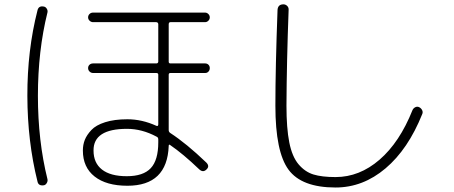

<svg xmlns="http://www.w3.org/2000/svg" viewBox="-20 -791 2040 863"><path d="M550.8 -211.9Q399.4 -211.9 400.4 -114.3Q400.4 -58.6 438.5 -28.8Q476.6 1 549.8 1Q624 1 657.7 -35.2Q691.4 -71.3 691.4 -151.4V-164.1Q691.4 -173.8 683.6 -176.8Q618.2 -211.9 550.8 -211.9ZM552.7 43.9Q458 43.9 405.3 2.4Q352.5 -39.1 352.5 -114.3Q352.5 -140.6 361.3 -162.6Q370.1 -184.6 390.6 -206.5Q411.1 -228.5 452.6 -241.7Q494.1 -254.9 552.7 -254.9Q618.2 -254.9 682.6 -225.6Q690.4 -221.7 691.4 -231.4V-455.1Q691.4 -462.9 682.6 -462.9H398.4Q389.6 -462.9 382.8 -469.2Q376 -475.6 376 -484.9Q376 -494.1 382.3 -500Q388.7 -505.9 398.4 -505.9H682.6Q690.4 -505.9 691.4 -513.7V-681.6Q691.4 -690.4 682.6 -691.4H398.4Q389.6 -691.4 382.8 -697.8Q376 -704.1 376 -712.9Q376 -721.7 382.3 -728Q388.7 -734.4 398.4 -734.4H901.4Q910.2 -734.4 916.5 -728Q922.9 -721.7 922.9 -712.9Q922.9 -704.1 916.5 -697.8Q910.2 -691.4 901.4 -691.4H746.1Q738.3 -691.4 738.3 -681.6V-513.7Q738.3 -505.9 746.1 -505.9H902.3Q911.1 -505.9 917 -500Q922.9 -494.1 922.9 -484.9Q922.9 -475.6 917 -469.2Q911.1 -462.9 902.3 -462.9H746.1Q738.3 -462.9 738.3 -455.1V-206.1Q738.3 -198.2 745.1 -193.4Q817.4 -146.5 907.2 -60.5Q923.8 -43.9 908.2 -29.3Q892.6 -13.7 875 -30.3Q802.7 -99.6 744.1 -139.6Q738.3 -143.6 738.3 -134.8Q731.4 43.9 552.7 43.9ZM175.8 42Q152.3 44.9 148.4 24.4Q103.5 -155.3 103 -359.9Q102.5 -564.5 148.4 -744.1Q153.3 -765.6 175.8 -761.7Q184.6 -760.7 189.9 -752.4Q195.3 -744.1 193.4 -735.4Q150.4 -562.5 150.4 -360.4Q150.4 -158.2 193.4 14.6Q195.3 23.4 189.9 32.2Q184.6 41 175.8 42Z M1488.3 51.8Q1335.9 51.8 1276.9 -28.3Q1217.8 -108.4 1217.8 -315.4Q1217.8 -487.3 1227.5 -747.1Q1229.5 -771.5 1253.9 -771.5Q1263.7 -771.5 1271 -764.2Q1278.3 -756.8 1277.3 -746.1Q1268.6 -513.7 1267.6 -315.4Q1267.6 -214.8 1280.3 -150.9Q1293 -86.9 1321.8 -52.7Q1350.6 -18.6 1388.7 -6.8Q1426.8 4.9 1488.3 4.9Q1595.7 4.9 1686 -73.2Q1776.4 -151.4 1834 -295.9Q1837.9 -304.7 1846.7 -309.1Q1855.5 -313.5 1864.3 -309.1Q1873 -304.7 1877.4 -295.9Q1881.8 -287.1 1877.9 -278.3Q1814.5 -120.1 1712.9 -34.2Q1611.3 51.8 1488.3 51.8Z"/></svg>

Font: Rounded Mgen+ 1m light
Style: Regular
Weight: 200
Designer: [Source Han Sans]
Ryoko NISHIZUKA  (kana & ideographs); Paul D. Hunt (Latin, Greek & Cyrillic); Wenlong ZHANG  (bopomofo
Version: Version 1.059.20150602